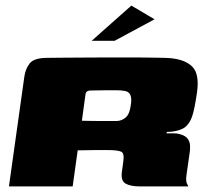

<svg xmlns="http://www.w3.org/2000/svg" viewBox="-20 -667 756 687"><path d="M333 -130Q333 -130 319.5 -130Q306 -130 288.5 -129.5Q271 -129 258 -129L240 0H12L67 -392Q71 -421 86.5 -440.5Q102 -460 150 -460Q165 -460 199.5 -460.5Q234 -461 279 -461Q324 -461 373 -461.5Q422 -462 466.5 -461.5Q511 -461 544 -460.5Q577 -460 589 -459Q643 -454 668.5 -428Q694 -402 685 -337Q676 -274 667 -249Q658 -224 641 -211Q631 -204 614 -199.5Q597 -195 577 -195L576 -190Q585 -190 596 -190Q607 -190 615 -189Q640 -184 649.5 -173Q659 -162 660 -147Q661 -132 658 -116L648 -46Q644 -21 648.5 -11Q653 -1 654 0H481Q447 0 429.5 -10Q412 -20 416 -51L421 -88Q426 -119 413 -124.5Q400 -130 366 -130ZM273 -235Q280 -235 297 -234.5Q314 -234 334.5 -234Q355 -234 372.5 -234Q390 -234 397 -234Q414 -234 429 -246Q444 -258 448 -291Q452 -314 446.5 -327Q441 -340 424 -342Q414 -344 396 -344Q378 -344 358.5 -344Q339 -344 323 -343.5Q307 -343 300 -343Q299 -343 293.5 -341Q288 -339 286 -330ZM308 -521 450 -647 533 -598 390 -521Z"/></svg>

Font: Genos Thin Black
Style: Italic
Weight: 900
Italic angle: -8°
Version: Version 1.010